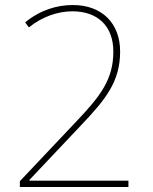

<svg xmlns="http://www.w3.org/2000/svg" viewBox="-20 -744 610 764"><path d="M491 0V-25H97V-28L303 -246C400 -348 458 -419 458 -539C458 -652 385 -724 270 -724C208 -724 141 -705 80 -655L95 -635C148 -678 211 -699 268 -699C370 -699 431 -639 431 -539C431 -428 380 -362 283 -260L59 -23V0Z"/></svg>

Font: Noto Kufi Arabic Thin
Style: Regular
Weight: 100
Designer: Monotype Design Team, David Williams, Khaled Hosny
Foundry: Google LLC
Version: Version 2.109